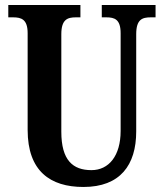

<svg xmlns="http://www.w3.org/2000/svg" viewBox="-20 -734 652 764"><path d="M312 10C458 10 522 -77 522 -211V-598C522 -657 546 -665 580 -665H599V-714H385V-665H403C436 -665 460 -657 460 -602V-213C460 -114 413 -57 344 -57C270 -57 224 -96 224 -210V-598C224 -657 249 -665 282 -665H300V-714H13V-665H32C65 -665 90 -657 90 -602V-217C90 -53 180 10 312 10Z"/></svg>

Font: Noto Serif Bengali ExtraCondensed
Style: Regular
Weight: 400
Width: 2
Designer: Juan Bruce, Universal Thirst, Indian Type Foundry and the Monotype Design Team.
Foundry: Monotype Imaging Inc.
Version: Version 2.003